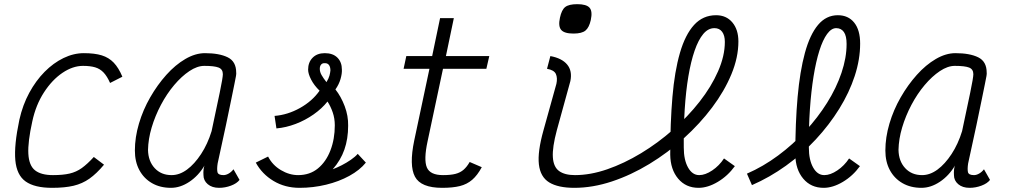

<svg xmlns="http://www.w3.org/2000/svg" viewBox="-20 -887 4840 921"><path d="M430 -134 479 -97Q443 -54 409 -30Q375 -6 333 4Q291 14 230 14Q146 14 103 -16.5Q60 -47 53.5 -118.5Q47 -190 73 -313Q89 -384 120.5 -442Q152 -500 194 -542.5Q236 -585 284.5 -608.5Q333 -632 382 -632Q434 -632 468 -621.5Q502 -611 525.5 -586.5Q549 -562 567 -519L508 -489Q494 -521 477 -539Q460 -557 436.5 -564Q413 -571 378 -571Q329 -571 279.5 -537.5Q230 -504 191 -444Q152 -384 135 -305Q113 -206 116 -149.5Q119 -93 148 -70Q177 -47 234 -47Q282 -47 314 -54.5Q346 -62 372.5 -81Q399 -100 430 -134Z M1100 -75 1129 -24Q1116 -7 1088 3.5Q1060 14 1031 14Q997 14 976.5 -3.5Q956 -21 956 -47Q955 -61 956.5 -74Q958 -87 961 -93Q932 -44 888.5 -15Q845 14 800 14Q748 14 709 -8.5Q670 -31 648.5 -71Q627 -111 627 -165Q627 -228 646.5 -294Q666 -360 700.5 -420Q735 -480 778 -528Q821 -576 869 -604Q917 -632 963 -632Q1032 -632 1072.5 -612Q1113 -592 1113 -539Q1114 -535 1112 -522.5Q1110 -510 1104.5 -484Q1099 -458 1089.5 -410.5Q1080 -363 1064 -287.5Q1048 -212 1024 -103Q1020 -77 1023 -62Q1026 -47 1052 -47Q1064 -47 1077 -54.5Q1090 -62 1100 -75ZM803 -47Q841 -47 877 -73.5Q913 -100 944.5 -148Q976 -196 995 -258Q1019 -370 1034 -442.5Q1049 -515 1049 -531Q1049 -555 1028.5 -563Q1008 -571 960 -571Q926 -571 888.5 -546Q851 -521 815.5 -479Q780 -437 752 -384Q724 -331 707.5 -275.5Q691 -220 690 -168Q691 -114 722 -80.5Q753 -47 803 -47Z M1417 14Q1347 14 1292 -19Q1237 -52 1207 -107L1266 -136Q1287 -95 1327.5 -71Q1368 -47 1410 -47Q1466 -47 1505 -79Q1544 -111 1565 -165.5Q1586 -220 1586 -286Q1586 -319 1576 -348Q1566 -377 1551 -400Q1524 -366 1484 -338Q1444 -310 1398 -292.5Q1352 -275 1306 -271L1297 -331Q1360 -336 1419 -369Q1478 -402 1513 -452Q1487 -477 1472.5 -505Q1458 -533 1458 -553Q1458 -588 1479.5 -610Q1501 -632 1538 -632Q1577 -632 1598.5 -610.5Q1620 -589 1620 -553Q1621 -534 1613.5 -508Q1606 -482 1589 -458Q1616 -424 1633.5 -377.5Q1651 -331 1650 -284Q1650 -221 1632 -169.5Q1614 -118 1576 -75Q1597 -83 1619.5 -94.5Q1642 -106 1663 -120.5Q1684 -135 1696 -149L1735 -107Q1706 -71 1656 -43.5Q1606 -16 1544 -1Q1482 14 1417 14ZM1546 -493Q1557 -511 1560.5 -524.5Q1564 -538 1565 -549Q1565 -565 1558.5 -574.5Q1552 -584 1539 -584Q1527 -585 1520.5 -577.5Q1514 -570 1514 -557Q1514 -542 1522.5 -527Q1531 -512 1546 -493Z M2101 14Q1999 14 1970.5 -39.5Q1942 -93 1967 -213L2040 -557H1916L1929 -618H2053L2091 -800H2157L2119 -618H2327L2313 -557H2105L2031 -209Q2012 -121 2027.5 -84Q2043 -47 2105 -47Q2142 -47 2165 -53Q2188 -59 2204 -73Q2220 -87 2233 -110L2291 -85Q2270 -46 2245 -24.5Q2220 -3 2186 5.5Q2152 14 2101 14Z M2735 14Q2657 14 2614.5 -12Q2572 -38 2565 -98.5Q2558 -159 2587 -262L2649 -485Q2655 -513 2646.5 -532Q2638 -551 2604 -557L2620 -618Q2675 -608 2700.5 -577.5Q2726 -547 2716 -498L2651 -262Q2629 -180 2632 -133Q2635 -86 2662 -66.5Q2689 -47 2738 -47Q2812 -47 2893 -75Q2974 -103 3055 -152Q3136 -201 3208 -264.5Q3280 -328 3336 -399.5Q3392 -471 3424.5 -545Q3457 -619 3457 -686Q3457 -717 3444 -734.5Q3431 -752 3407 -752Q3377 -752 3353.5 -724Q3330 -696 3312 -644Q3294 -592 3282 -520.5Q3270 -449 3264.5 -362.5Q3259 -276 3260 -179Q3260 -120 3280.5 -83.5Q3301 -47 3334 -47Q3363 -47 3396.5 -69.5Q3430 -92 3453 -127L3505 -90Q3471 -43 3423 -14.5Q3375 14 3331 14Q3270 14 3233 -30Q3196 -74 3195 -145Q3195 -298 3205.5 -421.5Q3216 -545 3241.5 -633Q3267 -721 3309.5 -767.5Q3352 -814 3415 -814Q3464 -814 3493 -779.5Q3522 -745 3522 -688Q3522 -612 3488.5 -531Q3455 -450 3396 -371.5Q3337 -293 3260 -223.5Q3183 -154 3095 -100.5Q3007 -47 2915 -16.5Q2823 14 2735 14ZM2731 -726Q2687 -726 2672 -743.5Q2657 -761 2666 -802Q2674 -840 2691.5 -853.5Q2709 -867 2749 -867Q2793 -867 2808 -850Q2823 -833 2814 -791Q2806 -755 2788.5 -740.5Q2771 -726 2731 -726Z M3931 14Q3870 14 3833 -30Q3796 -74 3795 -145Q3795 -298 3806 -421.5Q3817 -545 3841 -633Q3865 -721 3904 -767.5Q3943 -814 3999 -814Q4049 -814 4077.5 -778.5Q4106 -743 4106 -678Q4106 -602 4080 -522.5Q4054 -443 4006 -365.5Q3958 -288 3893 -218Q3828 -148 3750 -92Q3672 -36 3587 1L3563 -54Q3641 -88 3712.5 -141Q3784 -194 3843.5 -258.5Q3903 -323 3947.5 -394Q3992 -465 4016.5 -537.5Q4041 -610 4041 -676Q4041 -715 4028 -733.5Q4015 -752 3991 -752Q3968 -752 3947.5 -724Q3927 -696 3910.5 -644Q3894 -592 3882.5 -520.5Q3871 -449 3865 -362.5Q3859 -276 3860 -179Q3860 -120 3880.5 -83.5Q3901 -47 3934 -47Q3963 -47 3996.5 -69.5Q4030 -92 4053 -127L4105 -90Q4071 -43 4023 -14.5Q3975 14 3931 14Z M4700 -75 4729 -24Q4716 -7 4688 3.5Q4660 14 4631 14Q4597 14 4576.5 -3.5Q4556 -21 4556 -47Q4555 -61 4556.5 -74Q4558 -87 4561 -93Q4532 -44 4488.5 -15Q4445 14 4400 14Q4348 14 4309 -8.5Q4270 -31 4248.5 -71Q4227 -111 4227 -165Q4227 -228 4246.5 -294Q4266 -360 4300.5 -420Q4335 -480 4378 -528Q4421 -576 4469 -604Q4517 -632 4563 -632Q4632 -632 4672.5 -612Q4713 -592 4713 -539Q4714 -535 4712 -522.5Q4710 -510 4704.5 -484Q4699 -458 4689.5 -410.5Q4680 -363 4664 -287.5Q4648 -212 4624 -103Q4620 -77 4623 -62Q4626 -47 4652 -47Q4664 -47 4677 -54.5Q4690 -62 4700 -75ZM4403 -47Q4441 -47 4477 -73.5Q4513 -100 4544.5 -148Q4576 -196 4595 -258Q4619 -370 4634 -442.5Q4649 -515 4649 -531Q4649 -555 4628.5 -563Q4608 -571 4560 -571Q4526 -571 4488.5 -546Q4451 -521 4415.5 -479Q4380 -437 4352 -384Q4324 -331 4307.5 -275.5Q4291 -220 4290 -168Q4291 -114 4322 -80.5Q4353 -47 4403 -47Z"/></svg>

Font: Victor Mono Thin Light
Style: Italic
Weight: 300
Italic angle: -12°
Monospace: yes
Version: Version 1.561;gftools[0.9.30]